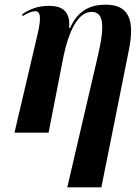

<svg xmlns="http://www.w3.org/2000/svg" viewBox="-20 -568 595 822"><path d="M268 234H414L532 -355C559 -490 527 -548 432 -548C369 -548 314 -525 280 -448H276C283 -528 237 -543 189 -543C140 -543 104 -527 75 -507L77 -499C99 -513 119 -520 130 -520C149 -520 161 -505 140 -418L42 0H188L249 -312C274 -441 316 -517 372 -517C421 -517 431 -467 400 -333Z"/></svg>

Font: Noto Serif Display Condensed
Style: Bold Italic
Weight: 700
Width: 3
Italic angle: -12°
Designer: Monotype Design Team
Foundry: Monotype Imaging Inc.
Version: Version 2.009